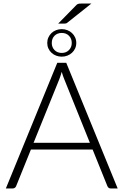

<svg xmlns="http://www.w3.org/2000/svg" viewBox="-20 -1061 696 1081"><path d="M13 0ZM642.5 0H603Q596 0 591.5 -3.8Q587 -7.5 584.5 -13.5L501.5 -219H154L71 -13.5Q69 -8 64 -4Q59 0 52 0H13L302.5 -707.5H353ZM169 -257H486L342 -614.5Q334.5 -632 327.5 -656.5Q324 -644.5 320.5 -633.5Q317 -622.5 313.5 -614ZM246 -819Q246 -836 252.5 -850.2Q259 -864.5 270 -875Q281 -885.5 296 -891.2Q311 -897 327.5 -897Q344.5 -897 359.2 -891.2Q374 -885.5 385.2 -875Q396.5 -864.5 403 -850.2Q409.5 -836 409.5 -819Q409.5 -802.5 403 -788.2Q396.5 -774 385.2 -763.8Q374 -753.5 359.2 -747.8Q344.5 -742 327.5 -742Q311 -742 296 -747.8Q281 -753.5 270 -763.8Q259 -774 252.5 -788.2Q246 -802.5 246 -819ZM271.5 -819Q271.5 -795 287 -779Q302.5 -763 328 -763Q352.5 -763 368.2 -779Q384 -795 384 -819Q384 -844 368.2 -859.8Q352.5 -875.5 328 -875.5Q302.5 -875.5 287 -859.8Q271.5 -844 271.5 -819ZM494.5 -1041 360 -934Q355.5 -930 351 -929Q346.5 -928 340.5 -928H307.5L407.5 -1030Q413.5 -1037 419.8 -1039Q426 -1041 438 -1041Z"/></svg>

Font: Lato Light
Style: Regular
Weight: 300
Designer: Lukasz Dziedzic
Foundry: tyPoland Lukasz Dziedzic
Version: Version 2.007; 2014-02-27